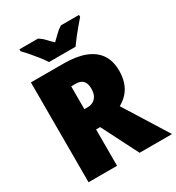

<svg xmlns="http://www.w3.org/2000/svg" viewBox="-215 -1058 1092 1189"><g transform="rotate(-30 331.5 -463.5)"><path d="M300 -714Q391 -714 452.5 -690Q514 -666 545 -619.5Q576 -573 576 -503Q576 -460 564.5 -424Q553 -388 529.5 -360Q506 -332 469 -311L663 0H431L299 -260H270V0H66V-714ZM301 -568H270V-405H297Q314 -405 331 -413.5Q348 -422 359.5 -441.5Q371 -461 371 -494Q371 -517 364 -533.5Q357 -550 342 -559Q327 -568 301 -568ZM533 -913Q518 -896 496.5 -870.5Q475 -845 453.5 -817.5Q432 -790 416 -767H226Q212 -790 190.5 -817Q169 -844 147 -869.5Q125 -895 107 -913V-927H240Q265 -911 280 -894Q295 -877 320 -854Q345 -877 362 -894.5Q379 -912 404 -927H533Z"/></g></svg>

Font: Noto Sans Display Black
Style: Regular
Weight: 900
Designer: Monotype Design Team
Foundry: Monotype Imaging Inc.
Version: Version 2.003